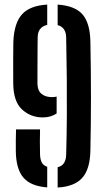

<svg xmlns="http://www.w3.org/2000/svg" viewBox="-20 -828 472 856"><path d="M39 -457Q38.5 -512.5 38.8 -564.2Q39 -616 39.5 -642Q43 -725 78 -764Q113 -803 190.5 -807.5V-717Q148 -707.5 148 -661Q147.5 -650.5 147.5 -622.8Q147.5 -595 147.2 -561.2Q147 -527.5 147 -497.5Q147 -467.5 147 -453Q148 -423.5 165.5 -409.2Q183 -395 212 -395Q223.5 -395 232.5 -397.5V-322.5Q207.5 -304.5 170.5 -304.5Q117 -304.5 78.2 -340Q39.5 -375.5 39 -457ZM237 8V-82.5Q273.5 -90.5 275 -138Q277.5 -226.5 278 -309.2Q278.5 -392 277.8 -478Q277 -564 275 -661Q274 -706.5 237 -716V-807.5Q314 -802.5 347.8 -763.8Q381.5 -725 383 -642Q385.5 -511.5 385.5 -393.5Q385.5 -275.5 383 -157Q381.5 -73.5 346.5 -34.8Q311.5 4 237 8ZM50.5 -157Q50.5 -175 50.5 -203Q50.5 -231 51.5 -251H158.5Q158 -223.5 157.8 -196.5Q157.5 -169.5 158.5 -138Q159.5 -116.5 166.5 -103.2Q173.5 -90 190.5 -84.5V7.5Q116.5 2 83.8 -36.8Q51 -75.5 50.5 -157Z"/></svg>

Font: Big Shoulders Stencil Display
Style: Bold
Weight: 700
Designer: Patric King
Foundry: XO Type Co
Version: Version 1.000